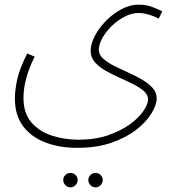

<svg xmlns="http://www.w3.org/2000/svg" viewBox="-20 -406 762 826"><path d="M44 17Q44 -16 53.5 -62Q63 -108 97 -176L129 -162Q81 -66 81 15Q81 81 115 120.5Q149 160 203.5 177.5Q258 195 317 195Q389 195 444.5 176Q500 157 538.5 129Q577 101 597 71.5Q617 42 617 22Q617 2 599 -14Q581 -30 553 -44Q525 -58 493.5 -72Q462 -86 434 -102Q406 -118 388 -138.5Q370 -159 370 -187Q370 -217 388 -251.5Q406 -286 436 -316.5Q466 -347 502.5 -366.5Q539 -386 576 -386Q610 -386 636.5 -375.5Q663 -365 678 -357L663 -326Q647 -335 622.5 -342.5Q598 -350 576 -350Q546 -350 515.5 -334Q485 -318 460 -293.5Q435 -269 420 -241.5Q405 -214 405 -192Q405 -171 423 -154.5Q441 -138 469.5 -123.5Q498 -109 529.5 -95Q561 -81 589.5 -64.5Q618 -48 636 -28.5Q654 -9 654 17Q654 45 632 81.5Q610 118 566.5 152Q523 186 459.5 208Q396 230 312 230Q236 230 175.5 207Q115 184 79.5 137Q44 90 44 17ZM392 400Q378 400 369 390.5Q360 381 360 369Q360 356 369 347Q378 338 392 338Q404 338 413 347Q422 356 422 369Q422 381 413 390.5Q404 400 392 400ZM284 400Q270 400 261 390.5Q252 381 252 369Q252 356 261 347Q270 338 284 338Q296 338 305 347Q314 356 314 369Q314 381 305 390.5Q296 400 284 400Z"/></svg>

Font: Noto Sans Arabic SemCond ExtLt
Style: Regular
Weight: 200
Width: 4
Designer: Monotype Design Team, Nadine Chahine, Nizar Qandah and Khaled Hosny
Foundry: Monotype Imaging Inc.
Version: Version 2.012; ttfautohint (v1.8.4.7-5d5b)